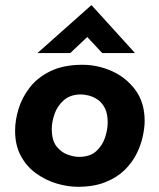

<svg xmlns="http://www.w3.org/2000/svg" viewBox="-20 -706 613 738"><path d="M279 12Q240 12 198 -0.5Q156 -13 119.5 -39Q83 -65 60.5 -106Q38 -147 38 -204Q38 -244 51.5 -288Q65 -332 95 -370.5Q125 -409 175 -433Q225 -457 297 -457Q356 -457 410.5 -432.5Q465 -408 500.5 -360Q536 -312 536 -241Q536 -216 529 -182.5Q522 -149 505 -115Q488 -81 459 -52.5Q430 -24 385.5 -6Q341 12 279 12ZM283 -103Q326 -103 350 -125Q374 -147 384 -178Q394 -209 394 -235Q394 -270 382.5 -291.5Q371 -313 354 -324Q337 -335 320 -339Q303 -343 292 -343Q251 -343 226 -321.5Q201 -300 190 -269Q179 -238 179 -211Q179 -166 197.5 -143Q216 -120 240.5 -111.5Q265 -103 283 -103ZM373 -502 304 -576 339 -586 250 -502H124L331 -686H332L499 -502Z"/></svg>

Font: Josefin Sans Thin
Style: Bold Italic
Weight: 700
Italic angle: -7°
Version: Version 2.000